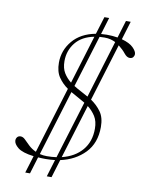

<svg xmlns="http://www.w3.org/2000/svg" viewBox="-94 -834 752 996"><g transform="rotate(10 282.0 -335.5)"><path d="M109.5 97.5 137.5 6.5Q77.5 -1 53.8 -20.2Q30 -39.5 30 -58Q30 -68 36.2 -75.5Q42.5 -83 54 -83Q66.5 -83 78.2 -71.2Q90 -59.5 105.8 -44.2Q121.5 -29 145 -18L252 -368.5Q222.5 -389 202.5 -418.2Q182.5 -447.5 182.5 -494.5Q182.5 -559.5 225 -610Q267.5 -660.5 345.5 -675L374 -767.5H399L372 -678.5Q386.5 -680 402 -680Q433 -680 459.5 -675.5L487.5 -767.5H512.5L483 -670.5Q525 -659 544.2 -639.8Q563.5 -620.5 563.5 -605.5Q563.5 -597.5 557.8 -589.8Q552 -582 539 -582Q524.5 -582 510 -600.2Q495.5 -618.5 472.5 -636.5L380 -334Q411.5 -313 433.2 -283Q455 -253 455 -203Q455 -118 405 -66.2Q355 -14.5 277 2.5L248 97.5H223L250.5 7Q226.5 10 201 10Q180 10 161.5 8.5L134.5 97.5ZM393 -663.5Q379.5 -663.5 367 -662.5L283 -389Q301 -377.5 320.5 -367.5Q340 -357.5 359 -346.5L451.5 -650Q439.5 -656 425 -659.8Q410.5 -663.5 393 -663.5ZM209.5 -507Q209.5 -470 224.5 -445.5Q239.5 -421 262.5 -403L340.5 -658.5Q276 -646 242.8 -604.5Q209.5 -563 209.5 -507ZM204.5 -5.5Q231 -5.5 255.5 -9L348.5 -312.5Q330.5 -323.5 311 -333.8Q291.5 -344 273 -355L167.5 -10Q185 -5.5 204.5 -5.5ZM426 -188.5Q426 -228 409.8 -253.8Q393.5 -279.5 369 -298.5L282 -14Q349.5 -30.5 387.8 -75.5Q426 -120.5 426 -188.5Z"/></g></svg>

Font: Newsreader Text ExtraLight
Style: Italic
Weight: 275
Italic angle: -17°
Designer: Hugues Gentile
Foundry: Production Type
Version: Version 1.001